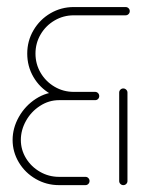

<svg xmlns="http://www.w3.org/2000/svg" viewBox="-20 -539 430 559"><path d="M240.7 -12.2Q240.7 -7 237.2 -3.5Q233.7 0 228.9 0H151.9Q115.2 0 84.1 -18Q53 -35.9 34.8 -66.3Q16.7 -96.7 16.7 -131.5Q16.7 -166.3 35 -198.7Q53.3 -231.1 84.4 -251.3Q115.6 -271.5 151.9 -271.5H211.1V-247.4H151.9Q122.2 -247.4 96.5 -230.7Q70.7 -214.1 55.7 -187.2Q40.7 -160.4 40.7 -131.5Q40.7 -103 55.7 -78.3Q70.7 -53.7 96.3 -38.9Q121.9 -24.1 151.9 -24.1H228.9Q233.7 -24.1 237.2 -20.6Q240.7 -17 240.7 -12.2ZM338.9 0Q334.1 0 330.6 -3.5Q327 -7 327 -11.9V-269.6Q327 -274.4 330.6 -278Q334.1 -281.5 338.9 -281.5Q343.7 -281.5 347.4 -278Q351.1 -274.4 351.1 -269.6V-11.9Q351.1 -7 347.6 -3.5Q344.1 0 338.9 0ZM357.8 -506.7Q357.8 -501.5 354.3 -498Q350.7 -494.4 345.6 -494.4H194.8Q164.4 -494.4 138.9 -479.4Q113.3 -464.4 98.3 -438.9Q83.3 -413.3 83.3 -383Q83.3 -352.6 98.3 -327Q113.3 -301.5 138.9 -286.5Q164.4 -271.5 194.8 -271.5H257Q261.9 -271.5 265.4 -268Q268.9 -264.4 268.9 -259.3Q268.9 -254.4 265.6 -250.9Q262.2 -247.4 257 -247.4H194.8Q158.1 -247.4 126.9 -265.6Q95.6 -283.7 77.4 -314.8Q59.3 -345.9 59.3 -383Q59.3 -420 77.6 -451.1Q95.9 -482.2 127 -500.4Q158.1 -518.5 194.8 -518.5H345.6Q350.7 -518.5 354.3 -515Q357.8 -511.5 357.8 -506.7Z"/></svg>

Font: 26F Galaxy Hebrew Thin
Style: Regular
Weight: 100
Designer: C₂₉H₂₅N₃O₅
Version: Version 1.000